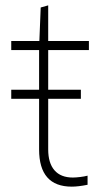

<svg xmlns="http://www.w3.org/2000/svg" viewBox="-20 -693 362 717"><path d="M22 -358H126V-506H22V-540H127L132 -665L160 -673V-540H312V-506H160V-358H282V-324H160V-135Q160 -84 183.5 -57Q207 -30 252 -30Q263 -30 279.5 -32Q296 -34 307 -37V-3Q272 4 248 4Q126 4 126 -135V-324H22Z"/></svg>

Font: Encode Sans Compressed
Style: Thin
Weight: 100
Designer: Pablo Impallari, Andres Torresi
Foundry: Pablo Impallari, Andres Torresi
Version: Version 1.000; ttfautohint (v1.00) -l 8 -r 50 -G 200 -x 14 -